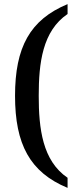

<svg xmlns="http://www.w3.org/2000/svg" viewBox="-20 -782 378 932"><path d="M308 130V81C186 -2 168 -158 168 -317C168 -476 186 -631 308 -714V-762C125 -686 53 -552 53 -317C53 -82 125 54 308 130Z"/></svg>

Font: Noto Serif Hebrew SemiCondensed Medium
Style: Regular
Weight: 500
Width: 4
Designer: Monotype Design Team
Foundry: Monotype Imaging Inc.
Version: Version 2.004